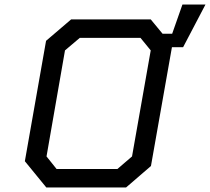

<svg xmlns="http://www.w3.org/2000/svg" viewBox="-20 -822 921 842"><path d="M183 0 89 -115 182 -643 292 -737H641L693 -674H735L780 -802H881L783 -615H734L642 -94L533 0ZM228 -81H495L559 -136L641 -601L596 -656H330L265 -601L184 -136Z"/></svg>

Font: Tomorrow
Style: Italic
Weight: 400
Italic angle: -10°
Designer: Tony de Marco, Monica Rizzolli
Foundry: Just in Type
Version: Version 2.002